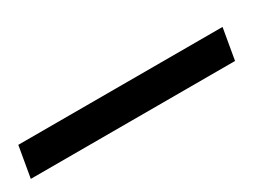

<svg xmlns="http://www.w3.org/2000/svg" viewBox="-79 -99 582 403"><g transform="rotate(-30 212.0 102.5)"><path d="M-71 140 -58 65H437L424 140Z"/></g></svg>

Font: Archivo SemiBold Medium
Style: Italic
Weight: 500
Italic angle: -10°
Version: Version 2.001